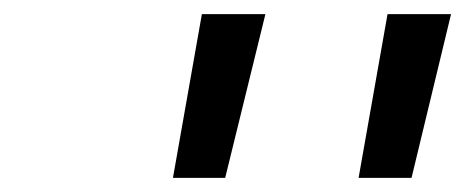

<svg xmlns="http://www.w3.org/2000/svg" viewBox="-20 -690 659 272"><path d="M266 -670 225 -438H299L356 -670ZM488 -438H563L619 -670H529Z"/></svg>

Font: LT Wave Mono
Style: Italic
Weight: 400
Designer: Daniel Lyons
Version: Version 2.5 (Glyphs App)